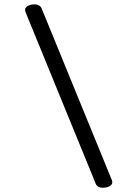

<svg xmlns="http://www.w3.org/2000/svg" viewBox="-20 -701 640 894"><path d="M173.3 -663.1 501.5 139.2Q502.9 143.6 502.9 147.5Q502.9 158.7 490.2 166Q477.5 173.3 458 173.3Q446.8 173.3 438.2 168.5Q429.7 163.6 426.3 155.8L98.1 -646.5Q96.7 -650.9 96.7 -654.8Q96.7 -666 109.4 -673.3Q122.1 -680.7 141.6 -680.7Q152.8 -680.7 161.4 -675.8Q169.9 -670.9 173.3 -663.1Z"/></svg>

Font: Courier Prime Sans
Style: Regular
Weight: 400
Designer: Alan Dague-Greene
Foundry: Quote-Unquote Apps
Version: Version 3.020